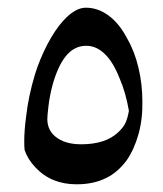

<svg xmlns="http://www.w3.org/2000/svg" viewBox="-20 -506 423 499"><path d="M309 -89Q285 -57 255 -43Q223 -27 179 -27Q113 -27 72 -71Q52 -92 44 -116Q43 -124 43 -139Q43 -167 48 -204Q54 -257 71 -313Q83 -352 103 -390.5Q123 -429 146 -454Q176 -486 203 -486Q235 -486 263 -465Q291 -444 311 -405Q330 -372 340 -329.5Q350 -287 350 -243Q351 -197 340 -157.5Q329 -118 309 -89ZM291 -302Q274 -345 253 -365Q231 -387 204 -387Q173 -387 151 -360Q130 -334 116 -283Q109 -256 106 -230.5Q103 -205 103 -197Q103 -168 124 -151Q148 -131 191 -131Q254 -131 287 -162Q301 -175 306.5 -187.5Q312 -200 315 -218Q307 -265 291 -302Z"/></svg>

Font: Mirza Medium
Style: Regular
Weight: 500
Designer: Arabic design by Kourosh Beigpour, Latin design by Eduardo Tunni, engineering by Lasse Fister
Version: Version 1.0010g